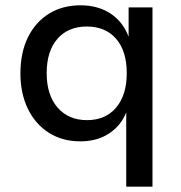

<svg xmlns="http://www.w3.org/2000/svg" viewBox="-20 -524 682 724"><path d="M456 180V-100Q436 -50 391 -20.5Q346 9 283 9Q215 9 164 -23.5Q113 -56 85 -114Q57 -172 57 -247Q57 -325 85 -382.5Q113 -440 164 -472Q215 -504 284 -504Q348 -504 395 -474Q442 -444 464 -388H465V-496H555V180ZM308 -71Q378 -71 418 -118.5Q458 -166 458 -248Q458 -331 418 -377.5Q378 -424 307 -424Q237 -424 196.5 -377.5Q156 -331 156 -248Q156 -166 197 -118.5Q238 -71 308 -71Z"/></svg>

Font: Nunito Sans 12pt ExtraLight 8pt Medium
Style: Regular
Weight: 500
Version: Version 3.101;gftools[0.9.27]